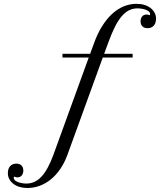

<svg xmlns="http://www.w3.org/2000/svg" viewBox="-20 -840 844 989"><path d="M516.6 -563H663.1V-543.5H509.3L328.6 -45.9Q313 -2.4 290.5 30.3Q268.1 63 241 84.7Q213.9 106.4 183.3 117.4Q152.8 128.4 121.1 128.4Q99.1 128.4 80.6 122.8Q62 117.2 48.8 106.9Q35.6 96.7 28.1 82.8Q20.5 68.8 20.5 52.2Q20.5 28.8 32.2 15.9Q43.9 2.9 64 2.9Q81.1 2.9 90.6 12.5Q100.1 22 100.1 38.6Q100.1 54.2 91.8 64Q83.5 73.7 69.8 73.7Q65.4 73.7 60.1 71.8Q59.1 71.3 57.6 70.8Q56.2 70.3 55.2 70.3Q50.8 70.3 50.8 76.2Q50.8 83.5 56.9 88.9Q63 94.2 72.5 97.9Q82 101.6 93.5 103.5Q105 105.5 115.7 105.5Q137.2 105.5 156.2 97.2Q175.3 88.9 192.4 71Q209.5 53.2 225.1 24.9Q240.7 -3.4 255.4 -43.5L437 -543.5H301.8V-563H444.3L464.4 -617.7Q481.9 -666.5 505.4 -704.1Q528.8 -741.7 556.6 -767.6Q584.5 -793.5 616.5 -806.9Q648.4 -820.3 683.1 -820.3Q705.1 -820.3 723.6 -814.7Q742.2 -809.1 755.4 -798.8Q768.6 -788.6 776.1 -774.7Q783.7 -760.7 783.7 -744.1Q783.7 -720.7 772 -707.8Q760.3 -694.8 740.2 -694.8Q723.1 -694.8 713.6 -704.3Q704.1 -713.9 704.1 -730Q704.1 -746.1 712.4 -755.6Q720.7 -765.1 734.9 -765.1Q737.3 -765.1 739.5 -764.9Q741.7 -764.6 744.1 -763.7Q745.1 -763.2 746.6 -762.7Q748 -762.2 749 -762.2Q753.4 -762.2 753.4 -767.6Q753.4 -774.9 747.3 -780.3Q741.2 -785.6 731.7 -789.3Q722.2 -793 710.7 -794.9Q699.2 -796.9 688.5 -796.9Q665 -796.9 645 -787.1Q625 -777.3 606.9 -756.3Q588.9 -735.4 572 -701.9Q555.2 -668.5 538.1 -621.6Z"/></svg>

Font: Petit Formal Script
Style: Regular
Weight: 400
Version: Version 1.001; ttfautohint (v0.8) -G 200 -r 50